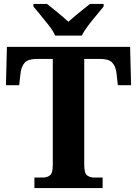

<svg xmlns="http://www.w3.org/2000/svg" viewBox="-20 -951 693 971"><path d="M154 0V-53H196Q218 -53 232.5 -64Q247 -75 247 -118V-653H167Q122 -653 105 -634Q88 -615 84 -582L77 -520H10L15 -714H638L643 -520H576L569 -582Q565 -615 548 -634Q531 -653 486 -653H406V-118Q406 -75 420.5 -64Q435 -53 457 -53H499V0ZM259 -771Q249 -794 228.5 -820.5Q208 -847 186.5 -873Q165 -899 149 -918V-931H218Q239 -915 271.5 -888Q304 -861 326 -841Q341 -855 361 -871.5Q381 -888 401 -904Q421 -920 435 -931H504V-918Q489 -899 467 -873Q445 -847 425 -820.5Q405 -794 394 -771Z"/></svg>

Font: Noto Naskh Arabic
Style: Bold
Weight: 700
Designer: Monotype Design Team, David Williams, Mohamad Dakak and Nizar Qandah
Foundry: Monotype Imaging Inc.
Version: Version 2.016